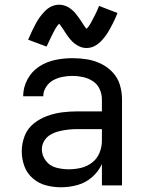

<svg xmlns="http://www.w3.org/2000/svg" viewBox="-20 -784 616 812"><path d="M238 8Q273 8 307.5 -1.5Q342 -11 369 -34.5Q396 -58 411 -90V0H496V-364Q496 -395 487 -425Q478 -455 456.5 -478Q435 -501 407 -514.5Q379 -528 348.5 -533Q318 -538 287 -538Q250 -538 213.5 -530.5Q177 -523 145.5 -502.5Q114 -482 96 -448Q78 -414 78 -377H163Q163 -377 163 -377Q163 -377 163 -377Q163 -398 175 -416.5Q187 -435 205.5 -445Q224 -455 245 -459Q266 -463 287 -463Q309 -463 331.5 -458Q354 -453 373 -440.5Q392 -428 401.5 -407Q411 -386 411 -364V-313H309Q276 -313 243.5 -309Q211 -305 179.5 -293.5Q148 -282 122 -261Q96 -240 84 -208.5Q72 -177 72 -144Q72 -112 83 -81.5Q94 -51 119 -29.5Q144 -8 175 0Q206 8 238 8ZM271 -68Q244 -68 217.5 -75Q191 -82 174 -104Q157 -126 157 -153Q157 -172 167.5 -189Q178 -206 195.5 -215.5Q213 -225 232 -229.5Q251 -234 270 -236Q289 -238 309 -238H411V-189Q411 -163 401 -138Q391 -113 369.5 -96.5Q348 -80 322.5 -74Q297 -68 271 -68ZM346 -581Q364 -581 379.5 -589Q395 -597 407.5 -610Q420 -623 428 -634.5Q436 -646 444 -660Q452 -674 460.5 -691.5Q469 -709 477 -729L399 -759Q389 -734 379.5 -716Q370 -698 363 -685Q356 -672 346 -662Q342 -666 337 -673.5Q332 -681 327.5 -688Q323 -695 319 -701Q315 -707 310 -713.5Q305 -720 299.5 -727Q294 -734 288.5 -739Q283 -744 276 -749Q269 -754 262 -757Q255 -760 247 -762Q239 -764 230 -764Q213 -764 197 -756.5Q181 -749 168.5 -735.5Q156 -722 148 -711Q140 -700 132 -685.5Q124 -671 116 -654Q108 -637 99 -616L177 -587Q188 -611 197 -629.5Q206 -648 213 -660.5Q220 -673 230 -684Q236 -677 245 -663.5Q254 -650 260.5 -640Q267 -630 276.5 -618.5Q286 -607 296.5 -599Q307 -591 319.5 -586Q332 -581 346 -581Z"/></svg>

Font: Iosevka Sparkle
Style: Regular
Weight: 400
Designer: Belleve Invis
Foundry: Belleve Invis
Version: Version 4.5.0; ttfautohint (v1.8.3)